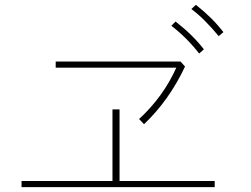

<svg xmlns="http://www.w3.org/2000/svg" viewBox="-20 -849 1040 796"><path d="M210.9 -568.4V-593.8H728.5L747.1 -573.2Q681.6 -433.6 577.1 -334L556.6 -355.5Q657.2 -448.2 710.9 -568.4ZM69.3 -73.2V-98.6H446.3V-395.5H475.6V-98.6H870.1V-73.2ZM773.4 -811.5 792 -829.1Q859.4 -776.4 906.2 -715.8L886.7 -699.2Q826.2 -772.5 773.4 -811.5ZM690.4 -742.2 708 -759.8Q780.3 -703.1 825.2 -644.5L805.7 -627Q754.9 -692.4 690.4 -742.2Z"/></svg>

Font: Gothic A1 Thin
Style: Regular
Weight: 250
Designer: HanYang I&C Co.,Ltd.
Foundry: HanYang I&C Co.,Ltd.
Version: Version 2.50